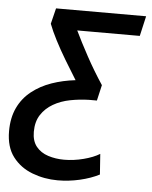

<svg xmlns="http://www.w3.org/2000/svg" viewBox="-63 -564 625 792"><g transform="rotate(5 249.0 -168.0)"><path d="M205 185Q150 185 100 166Q50 147 19 106.5Q-12 66 -12 0Q-12 -55 7.5 -96.5Q27 -138 63 -166.5Q99 -195 145 -211Q191 -227 243 -233Q218 -273 194 -313Q170 -353 151 -390Q132 -427 121 -456L137 -521H510L491 -438H232Q254 -392 285 -335Q316 -278 353 -222L338 -157H305Q266 -156 227.5 -148.5Q189 -141 158 -123Q127 -105 108.5 -76.5Q90 -48 90 -6Q90 32 108.5 55Q127 78 158 88Q189 98 224 98Q264 98 304.5 87.5Q345 77 371 61L377 146Q342 164 296.5 174.5Q251 185 205 185Z"/></g></svg>

Font: Ubuntu Sans Medium
Style: Italic
Weight: 500
Italic angle: -13.5°
Designer: Dalton Maag Ltd
Foundry: Dalton Maag Ltd
Version: Version 1.006